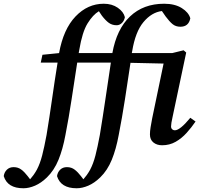

<svg xmlns="http://www.w3.org/2000/svg" viewBox="-186 -763 1074 1027"><path d="M-61 244Q-146 244 -166 179Q-163 158 -149 144.5Q-135 131 -113 131Q-89 131 -71.5 144.5Q-54 158 -38 179L-25 196Q-16 186 -7 173.5Q2 161 11 145Q28 113 39.5 68.5Q51 24 63 -41Q79 -138 92.5 -233.5Q106 -329 122 -428H32L41 -470L130 -479Q153 -607 218 -675Q283 -743 369 -743Q413 -743 444 -721.5Q475 -700 482 -671Q478 -651 465.5 -639.5Q453 -628 438 -628Q414 -628 396.5 -640.5Q379 -653 359 -679L343 -703Q311 -684 282.5 -638Q254 -592 238 -496Q237 -492 236.5 -488Q236 -484 235 -479H411H415Q438 -607 509.5 -675Q581 -743 692 -743Q749 -743 786 -720Q823 -697 832 -665Q823 -620 779 -620Q754 -620 737 -634Q720 -648 700 -675L680 -704Q625 -697 581.5 -645Q538 -593 521 -489Q520 -487 520 -484Q520 -481 519 -479H735L796 -494L810 -482L737 -137Q729 -102 729 -87Q729 -77 735 -71.5Q741 -66 749 -66Q777 -66 832 -133L860 -113Q839 -82 812.5 -52.5Q786 -23 753.5 -4.5Q721 14 681 14Q653 14 634.5 -1Q616 -16 616 -44Q616 -61 619.5 -82.5Q623 -104 628 -130L689 -423L512 -427Q498 -332 482.5 -232.5Q467 -133 449 -41Q435 35 412 91.5Q389 148 350 186Q319 216 286.5 230Q254 244 224 244Q139 244 119 179Q122 158 136 144.5Q150 131 172 131Q196 131 213.5 144.5Q231 158 247 179L260 196Q269 186 278 173.5Q287 161 296 145Q313 113 324.5 68.5Q336 24 348 -41Q364 -138 378 -233.5Q392 -329 407 -428H227Q212 -331 197 -232Q182 -133 164 -41Q150 35 127 91.5Q104 148 65 186Q34 216 1.5 230Q-31 244 -61 244Z"/></svg>

Font: Source Serif 4 Semibold
Style: Italic
Weight: 600
Italic angle: -12°
Designer: Frank Grießhammer
Foundry: Adobe
Version: Version 4.005;hotconv 1.1.0;makeotfexe 2.6.0